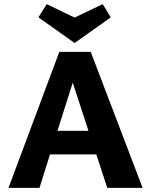

<svg xmlns="http://www.w3.org/2000/svg" viewBox="-20 -909 731 929"><path d="M446 -162H222L171 0H21L267 -658H419L670 0H499ZM408 -276 332 -509 258 -276ZM516 -825 341 -701 166 -825 206 -889 341 -824 477 -889Z"/></svg>

Font: Ysabeau Ultrabold
Style: Regular
Weight: 800
Designer: Christian Thalmann (Catharsis Fonts)
Version: Version 0.003